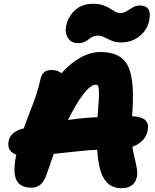

<svg xmlns="http://www.w3.org/2000/svg" viewBox="-20 -975 820 1018"><path d="M394 -746.1Q357.9 -746.1 340.6 -773.4Q323.2 -800.8 331.1 -838.9Q341.3 -887.7 378.4 -921.4Q415.5 -955.1 476.1 -955.1Q502.9 -955.1 526.1 -947.3Q549.3 -939.5 562.5 -930.4Q575.7 -921.4 590.1 -913.6Q604.5 -905.8 616.2 -905.8Q635.3 -905.8 651.6 -915.8Q668 -925.8 684.3 -935.8Q700.7 -945.8 720.2 -945.8Q788.1 -945.8 771 -866.2Q760.3 -814.9 719 -782.5Q677.7 -750 621.1 -750Q594.2 -750 572.8 -759Q551.3 -768.1 533.9 -777.1Q516.6 -786.1 500 -786.1Q483.9 -786.1 470.7 -779.8Q457.5 -773.4 449.5 -766.1Q441.4 -758.8 426.8 -752.4Q412.1 -746.1 394 -746.1ZM623 22.9Q555.7 22.9 524.9 -40Q502 -83.5 495.1 -181.2Q411.6 -176.3 265.1 -159.2Q236.8 -79.1 228 -53.2Q214.8 -13.7 195.3 3.2Q175.8 20 146 20Q87.9 20 67.6 -19.3Q47.4 -58.6 64.9 -147.9Q65.4 -148.9 65.9 -151.1Q66.4 -153.3 66.9 -154.8Q15.1 -172.4 25.9 -228Q35.2 -274.9 100.1 -293Q104 -293 106 -293.9Q117.2 -326.7 137.9 -379.9Q158.7 -433.1 172.1 -472.7Q185.5 -512.2 192.9 -547.9Q198.7 -577.6 212.9 -590.8Q227.1 -604 252.9 -604Q283.7 -604 306.2 -586.9Q352.5 -639.6 406.2 -669.4Q460 -699.2 514.2 -699.2Q624.5 -699.2 660.2 -621.6Q695.8 -543.9 680.2 -358.9Q732.9 -356 751.5 -336.9Q770 -317.9 763.2 -284.2Q758.3 -254.4 736.6 -231.4Q714.8 -208.5 682.1 -196.8Q686.5 -167.5 694.8 -132.8Q703.1 -98.1 706.3 -77.1Q709.5 -56.2 706.1 -39.1Q694.3 22.9 623 22.9ZM486.8 -525.9Q461.4 -525.9 422.9 -476.8Q384.3 -427.7 340.8 -338.9Q419.4 -350.1 497.1 -354Q502.4 -415 504.2 -450Q505.9 -484.9 503.9 -501.5Q502 -518.1 498.3 -522Q494.6 -525.9 486.8 -525.9Z"/></svg>

Font: Shantell Sans Bouncy
Style: Italic
Weight: 800
Italic angle: -11.31°
Designer: Stephen Nixon, Anya Danilova, Shantell Martin
Foundry: Arrow Type
Version: Version 1.006;[9816181b4]